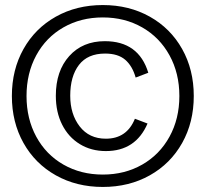

<svg xmlns="http://www.w3.org/2000/svg" viewBox="-20 -730 814 760"><path d="M27 -350Q27 -454 73 -536Q119 -618 201 -664Q283 -710 387 -710Q491 -710 573 -664Q655 -618 701 -536Q747 -454 747 -350Q747 -246 701 -164Q655 -82 573 -36Q491 10 387 10Q283 10 201 -36Q119 -82 73 -164Q27 -246 27 -350ZM690 -350Q690 -440 651 -511Q612 -582 543 -621.5Q474 -661 387 -661Q300 -661 231 -621.5Q162 -582 123.5 -511Q85 -440 85 -350Q85 -260 123.5 -189Q162 -118 231 -78.5Q300 -39 387 -39Q474 -39 543 -78.5Q612 -118 651 -189Q690 -260 690 -350ZM201 -351Q201 -449 254 -508Q307 -567 395 -567Q529 -567 567 -442L517 -423Q504 -469 475.5 -493.5Q447 -518 396 -518Q327 -518 292.5 -473Q258 -428 258 -351Q258 -278 295.5 -229.5Q333 -181 399 -181Q482 -181 514 -260L564 -241Q517 -132 399 -132Q341 -132 296 -159.5Q251 -187 226 -236.5Q201 -286 201 -351Z"/></svg>

Font: Krub
Style: Regular
Weight: 400
Designer: Ekaluck Peanpanawate
Foundry: Cadson Demak Co.,Ltd.
Version: Version 1.000; ttfautohint (v1.6)